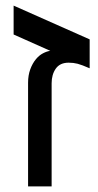

<svg xmlns="http://www.w3.org/2000/svg" viewBox="-20 -668 352 688"><path d="M226.1 -443.4Q194.8 -443.4 179.9 -422.1Q165 -400.9 165 -369.6V0H80.6V-371.6Q80.6 -397.9 88.4 -419.4Q96.2 -440.9 108.9 -456.1Q120.1 -469.7 134.3 -477.1Q148.4 -484.4 160.2 -485.8L28.8 -544.4V-647.9L301.3 -526.9V-423.3Q273.4 -435.5 258.3 -439.5Q243.2 -443.4 226.1 -443.4Z"/></svg>

Font: IranNastaliq
Style: Regular
Weight: 400
Designer: Hossein Zahedi
Version: Version 1.5